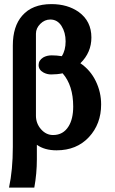

<svg xmlns="http://www.w3.org/2000/svg" viewBox="-20 -687 548 913"><path d="M460.9 -190.4Q460.9 -97.2 402.6 -34.7Q344.2 27.8 249 27.8Q191.9 27.8 155.3 1.5V70.3Q155.3 138.2 143.1 205.1H22.9Q41 120.6 41 11.7V-470.7Q41 -561.5 85.4 -612.3Q132.8 -667.5 224.6 -667.5Q301.3 -667.5 354.5 -629.9Q414.6 -586.4 414.6 -508.8Q414.6 -437.5 362.3 -386.2Q409.7 -354 435.3 -301.5Q460.9 -249 460.9 -190.4ZM328.1 -180.2Q328.1 -280.8 277.8 -338.4Q252 -333 223.1 -333Q203.6 -333 186.5 -342.3Q163.6 -355 163.6 -377.9Q163.6 -399.9 185.1 -413.6Q202.6 -423.8 226.1 -423.8Q249 -423.8 273.9 -419.9Q292 -447.8 292 -490.2Q292 -532.7 272.5 -563.5Q252.9 -594.2 219.2 -594.2Q192.4 -594.2 171.6 -573.5Q150.9 -552.7 150.9 -526.9V-136.7Q150.9 -100.1 175 -72.5Q199.2 -44.9 232.4 -44.9Q280.8 -44.9 306.2 -86.4Q328.1 -121.6 328.1 -180.2Z"/></svg>

Font: Accordance
Style: Bold
Weight: 700
Version: Version 1.2 (build January 31, 2020) Miklal Software Solutio